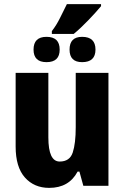

<svg xmlns="http://www.w3.org/2000/svg" viewBox="-20 -903 606 933"><path d="M507 -549H348V-285Q348 -206 333.5 -162Q319 -118 270 -118Q215 -118 215 -235V-549H56V-191Q56 -91 101 -40.5Q146 10 219 10Q315 10 357 -69H366L385 0H507ZM232 -738H338Q370 -764 408 -803.5Q446 -843 471 -873V-883H305Q289 -851 271.5 -815.5Q254 -780 232 -752ZM379 -601Q444 -601 444 -662Q444 -724 379 -724Q318 -724 318 -662Q318 -601 379 -601ZM206 -601Q270 -601 270 -662Q270 -724 206 -724Q143 -724 143 -662Q143 -601 206 -601Z"/></svg>

Font: Noto Sans Display SemiCondensed Extra
Style: Regular
Weight: 800
Width: 4
Designer: Monotype Design Team
Foundry: Monotype Imaging Inc.
Version: Version 1.900